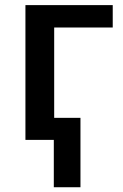

<svg xmlns="http://www.w3.org/2000/svg" viewBox="-20 -561 495 770"><path d="M432.1 -540.5V-450.7H197.3V-88.4H302.7V189.9H195.8V0H82V-540.5Z"/></svg>

Font: Open Sans SemiBold
Style: Regular
Weight: 600
Designer: Monotype Design Team
Foundry: Monotype Imaging Inc.
Version: Version 3.003; ttfautohint (v1.8.4)